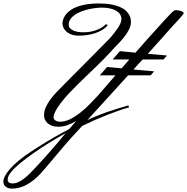

<svg xmlns="http://www.w3.org/2000/svg" viewBox="-124 -737 1096 1124"><path d="M281.2 18.6Q291 8.3 301 -3.9Q311 -16.1 322.3 -29.3Q297.4 -13.7 270.8 -4.4Q244.1 4.9 217.8 4.9Q195.3 4.9 179.4 -1.2Q163.6 -7.3 153.3 -16.8Q143.1 -26.4 138.4 -38.3Q133.8 -50.3 133.8 -61.5Q133.8 -85.4 144 -108.9Q154.3 -132.3 170.7 -154.5Q187 -176.8 207.5 -198Q228 -219.2 248 -239.3Q269.5 -261.2 298.3 -290.3Q327.1 -319.3 357.7 -349.9Q388.2 -380.4 417.5 -410.2Q446.8 -439.9 470.2 -463.4Q493.7 -486.8 507.8 -501.5Q522 -516.1 522.5 -516.6Q533.7 -529.8 545.2 -544.2Q556.6 -558.6 565.9 -572.8Q575.2 -586.9 581.1 -600.6Q586.9 -614.3 586.9 -626Q586.9 -639.6 579.8 -651.6Q572.8 -663.6 558.6 -672.6Q544.4 -681.6 522.9 -687Q501.5 -692.4 472.7 -692.4Q456.5 -692.4 435.8 -689.9Q415 -687.5 393.6 -682.6Q372.1 -677.7 351.3 -669.7Q330.6 -661.6 314.5 -650.6Q298.3 -639.6 288.3 -625.2Q278.3 -610.8 278.3 -592.8Q278.3 -580.6 285.9 -572Q293.5 -563.5 305.7 -558.1Q317.9 -552.7 333.5 -550.3Q349.1 -547.9 365.2 -547.9Q383.8 -547.9 402.6 -551Q421.4 -554.2 438.7 -560.3Q456.1 -566.4 470.9 -575.4Q485.8 -584.5 497.1 -595.7L506.8 -589.8Q492.7 -572.8 473.1 -561Q453.6 -549.3 430.9 -542Q408.2 -534.7 384 -531.5Q359.9 -528.3 336.9 -528.3Q309.1 -528.3 290.5 -536.4Q272 -544.4 261 -555.7Q250 -566.9 245.6 -579.3Q241.2 -591.8 241.2 -600.6Q243.7 -632.8 267.1 -658.7Q276.9 -669.4 292.2 -679.9Q307.6 -690.4 330.1 -698.5Q352.5 -706.5 382.8 -711.7Q413.1 -716.8 453.1 -716.8Q496.1 -716.8 527.1 -710.9Q558.1 -705.1 579.1 -695.8Q600.1 -686.5 612.5 -674.6Q625 -662.6 631.8 -650.9Q638.7 -639.2 640.6 -628.4Q642.6 -617.7 642.6 -610.4Q642.6 -585.9 630.4 -562.5Q618.2 -539.1 600.6 -517.3Q583 -495.6 563.7 -476.3Q544.4 -457 530.3 -440.4Q511.7 -419.4 487.5 -395Q463.4 -370.6 436.8 -345Q410.2 -319.3 382.3 -292.7Q354.5 -266.1 328.6 -240.5Q302.7 -214.8 280 -190.7Q257.3 -166.5 241.2 -145.5Q237.3 -141.1 228.8 -129.9Q220.2 -118.7 211.4 -104.7Q202.6 -90.8 196 -76.2Q189.5 -61.5 189.5 -49.8Q189.5 -39.6 200.2 -32Q210.9 -24.4 228.5 -24.4Q256.3 -24.4 285.6 -38.8Q314.9 -53.2 343.8 -75.7Q372.6 -98.1 399.9 -125.7Q427.2 -153.3 451.2 -179.7Q474.6 -207 499.5 -235.6Q524.4 -264.2 551.8 -295.9H460L502.9 -344.7L587.9 -336.9Q599.1 -349.6 610.4 -362.5Q621.6 -375.5 632.8 -388.7H535.2L578.1 -437.5L668.9 -428.7Q709.5 -475.1 752.9 -523.7Q796.4 -572.3 843.8 -624Q863.8 -646 879.9 -661.9Q896 -677.7 904.3 -677.7Q909.2 -677.7 917.2 -676.5Q925.3 -675.3 932.9 -673.1Q940.4 -670.9 945.8 -667.5Q951.2 -664.1 951.2 -659.2Q951.2 -657.2 946.3 -650.9Q941.4 -644.5 933.6 -635.7Q925.8 -627 916.5 -616.7Q907.2 -606.4 898.4 -596.9Q889.6 -587.4 882.1 -579.3Q874.5 -571.3 871.1 -567.4Q849.6 -543 816.4 -505.4Q783.2 -467.8 741.2 -421.9L853.5 -412.1L833 -388.7H710.9Q697.8 -374 684.1 -359.9Q670.4 -345.7 657.2 -330.1L778.3 -319.3L757.8 -295.9H626L387.7 -34.2Q442.9 -60.5 502.9 -81.1Q563 -101.6 627 -120.1L631.8 -108.4Q608.4 -102.1 576.7 -91.3Q544.9 -80.6 508.5 -66.4Q472.2 -52.2 433.3 -35.2Q394.5 -18.1 357.4 0Q322.3 37.6 293.9 68.8Q265.6 100.1 247.1 122.1Q228.5 144 209.7 166.5Q190.9 189 173.3 209.7Q155.8 230.5 140.4 248.5Q125 266.6 113.3 279.3Q75.2 320.8 32.7 344Q-9.8 367.2 -52.7 367.2Q-62.5 367.2 -71.8 365Q-81.1 362.8 -88.4 357.7Q-95.7 352.5 -100.1 344.5Q-104.5 336.4 -104.5 325.2Q-104.5 311.5 -94.2 292.2Q-84 272.9 -63.7 250.2Q-43.5 227.5 -13.4 202.4Q16.6 177.2 56.6 151.4Q100.1 122.6 147.2 93.8Q194.3 64.9 246.1 37.1ZM52.7 276.4Q71.3 257.8 95.9 231.2Q120.6 204.6 148.2 173.8Q175.8 143.1 204.3 109.6Q232.9 76.2 259.8 43Q214.8 67.4 166.7 97.2Q118.7 127 75 157.5Q31.2 188 -4.2 217Q-39.6 246.1 -58.6 269.5Q-66.9 279.3 -73 291.3Q-79.1 303.2 -79.1 314.5Q-79.1 324.2 -72.5 330.6Q-65.9 336.9 -48.8 336.9Q-35.2 336.9 -20.8 330.8Q-6.3 324.7 6.8 315.7Q20 306.6 31.7 296.1Q43.5 285.6 52.7 276.4Z"/></svg>

Font: Meie Script
Style: Regular
Weight: 400
Version: Version 1.001